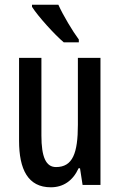

<svg xmlns="http://www.w3.org/2000/svg" viewBox="-20 -786 509 816"><path d="M228 -766H116V-757C142 -716 212 -639 251 -606H315V-618C289 -653 248 -721 228 -766ZM407 -540H311V-256C311 -135 289 -76 218 -76C175 -76 156 -119 156 -210V-540H61V-188C61 -66 99 10 196 10C249 10 290 -18 314 -71H320L331 0H407Z"/></svg>

Font: Noto Sans Arabic UI XCn Md
Style: Regular
Weight: 500
Width: 2
Designer: Monotype Design Team, Nadine Chahine and Nizar Qandah
Foundry: Monotype Imaging Inc.
Version: Version 2.010